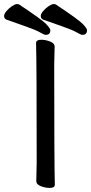

<svg xmlns="http://www.w3.org/2000/svg" viewBox="-71 -906 447 942"><path d="M153 -735Q146 -735 125.5 -747Q105 -759 57.5 -775.5Q10 -792 -40 -810Q-51 -815 -51 -828Q-51 -838 -39 -852Q-27 -866 -12 -876Q3 -886 12 -886Q19 -886 23 -884Q136 -809 156 -787.5Q176 -766 176 -758Q176 -735 153 -735ZM333 -735Q326 -735 305.5 -747Q285 -759 237.5 -775.5Q190 -792 140 -810Q129 -815 129 -828Q129 -838 141 -852Q153 -866 168 -876Q183 -886 192 -886Q199 -886 203 -884Q316 -809 336 -787.5Q356 -766 356 -758Q356 -735 333 -735ZM173 16Q152 16 129.5 7.5Q107 -1 107 -18L109 -107Q109 -589 106 -695Q106 -711 132 -711Q152 -711 174.5 -702.5Q197 -694 197 -677L195 -588Q195 -106 198 0Q198 16 173 16Z"/></svg>

Font: LXGW WenKai Lite
Style: Bold
Weight: 700
Designer: LXGW / Fontworks Inc.
Foundry: LXGW / Fontworks Inc.
Version: Version 1.330;April 28, 2024